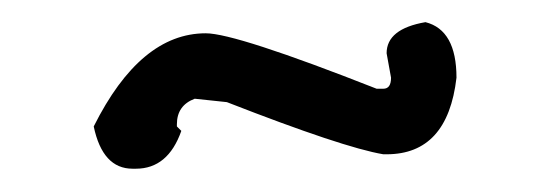

<svg xmlns="http://www.w3.org/2000/svg" viewBox="-20 -834 478 169"><path d="M354.5 -814.5Q381.8 -807.6 381.8 -765.6Q374 -698.2 320.3 -698.2H317.4Q282.2 -704.1 179.7 -744.1L151.4 -747.1Q135.7 -741.2 135.7 -724.6V-722.7L139.6 -718.8Q127.9 -685.5 99.6 -685.5H96.7Q70.3 -685.5 62.5 -722.7Q103.5 -804.7 161.1 -804.7Q187.5 -804.7 311.5 -755.9H317.4Q324.2 -755.9 324.2 -765.6L320.3 -787.1Q320.3 -808.6 354.5 -814.5Z"/></svg>

Font: Sue Ellen Francisco
Style: Regular
Weight: 400
Designer: Kimberly Geswein
Foundry: Kimberly Geswein
Version: Version 1.002 2007